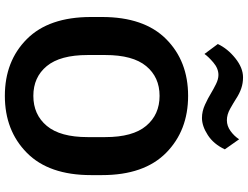

<svg xmlns="http://www.w3.org/2000/svg" viewBox="-133 -854 1001 775"><g transform="rotate(90 367.5 -466.5)"><path d="M48.6 -333.3Q48.6 -163.3 137.6 -74.5Q226.6 14.4 366.9 14.4Q507.1 14.4 596.9 -74.5Q686.8 -163.3 686.8 -333.3V-377.7Q686.8 -547.6 596.9 -636.5Q507.1 -725.3 366.9 -725.3Q226.6 -725.3 137.6 -636.5Q48.6 -547.6 48.6 -377.7ZM202.1 -319.6V-391.1Q202.1 -502 246.8 -556Q291.5 -610.1 366.9 -610.1Q442.6 -610.1 488 -556Q533.4 -502 533.4 -391.1V-319.6Q533.4 -209 488 -154.8Q442.6 -100.6 366.9 -100.6Q291.5 -100.6 246.8 -154.8Q202.1 -209 202.1 -319.6ZM157.7 -845.2 197.8 -791.3Q208.5 -806.9 232.4 -827.3Q256.3 -847.7 282.7 -847.7Q299.6 -847.7 319.5 -837.8Q339.4 -827.9 358.2 -816.7Q375.5 -805.9 402.2 -793.6Q429 -781.2 456.1 -781.2Q488.8 -781.2 525.1 -804.7Q561.5 -828.1 582.8 -873.5L542.2 -931.2Q529.1 -911.1 508.8 -896.5Q488.5 -881.8 465.3 -881.8Q442.4 -881.8 418.9 -895Q395.5 -908.2 378.7 -918.9Q357.4 -932.9 336.5 -939.9Q315.7 -947 292.2 -947Q253.9 -947 215.1 -915.9Q176.3 -884.8 157.7 -845.2Z"/></g></svg>

Font: Roboto Flex
Style: Regular
Weight: 400
Designer: Berlow after Robertson
Foundry: Google
Version: Version 3.200;gftools[0.9.32]